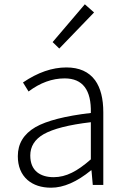

<svg xmlns="http://www.w3.org/2000/svg" viewBox="-20 -861 587 894"><path d="M218 13Q150 13 108 -23Q63 -63 63 -134Q63 -221 145 -269Q224 -314 403 -335Q407 -496 281 -496Q194 -496 113 -435L87 -477Q190 -547 289 -547Q379 -547 423 -487Q461 -434 461 -338V-169V0H412L406 -68H404Q305 13 218 13ZM230 -36Q273 -36 315 -57Q354 -76 403 -119V-205V-292Q250 -274 183 -236Q121 -200 121 -137Q121 -85 153 -59Q182 -36 230 -36ZM256 -635 225 -665 375 -841 418 -803 337 -719Z"/></svg>

Font: GenSekiGothic TW L
Style: Regular
Weight: 300
Version: Version 1.501;PS 1;hotconv 16.6.51;makeotf.lib2.5.65220